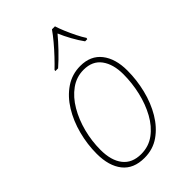

<svg xmlns="http://www.w3.org/2000/svg" viewBox="-230 -852 950 950"><g transform="rotate(-45 244.5 -377.0)"><path d="M198 10Q122 10 83.5 -38.5Q45 -87 45 -172Q45 -238 62 -303Q79 -368 111.5 -421Q144 -474 190.5 -505.5Q237 -537 295 -537Q367 -537 405.5 -488Q444 -439 444 -356Q444 -290 428 -225Q412 -160 380.5 -107Q349 -54 303.5 -22Q258 10 198 10ZM200 -15Q253 -15 293.5 -45Q334 -75 361.5 -125Q389 -175 403 -235.5Q417 -296 417 -357Q417 -427 386 -469.5Q355 -512 293 -512Q243 -512 202 -482.5Q161 -453 132 -403.5Q103 -354 87.5 -294Q72 -234 72 -172Q72 -98 104.5 -56.5Q137 -15 200 -15ZM191 -613Q212 -633 237 -659.5Q262 -686 285 -713.5Q308 -741 324 -764H345Q351 -744 363 -715.5Q375 -687 389 -659Q403 -631 415 -613L413 -606H398Q379 -632 360.5 -665.5Q342 -699 329 -730Q305 -701 273 -667.5Q241 -634 209 -606H190Z"/></g></svg>

Font: Noto Sans SemiCondensed Thin
Style: Italic
Weight: 100
Width: 4
Italic angle: -12°
Designer: Monotype Design Team
Foundry: Monotype Imaging Inc.
Version: Version 2.013; ttfautohint (v1.8.4.7-5d5b)